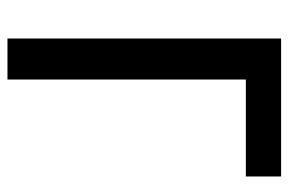

<svg xmlns="http://www.w3.org/2000/svg" viewBox="-146 -608 754 501"><g transform="rotate(90 230.5 -357.0)"><path d="M440 -714V-622H187V0H80V-714Z"/></g></svg>

Font: Noto Sans Display SemiCondensed Medium
Style: Regular
Weight: 500
Width: 4
Designer: Monotype Design Team
Foundry: Monotype Imaging Inc.
Version: Version 2.003